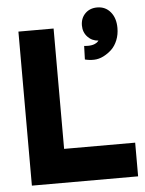

<svg xmlns="http://www.w3.org/2000/svg" viewBox="-52 -764 608 807"><g transform="rotate(-5 252.0 -361.0)"><path d="M49.8 0V-649.9H198.2V-142.1H498V0ZM317.9 -508.8 319.8 -565.9Q364.7 -560.5 381.8 -583Q354.5 -584.5 336.2 -604Q317.9 -623.5 317.9 -651.9Q317.9 -682.6 337.4 -702.4Q356.9 -722.2 388.2 -722.2Q422.9 -722.2 444.3 -696.5Q465.8 -670.9 465.8 -628.9Q465.8 -601.1 456.3 -577.6Q446.8 -554.2 431.2 -539.3Q415.5 -524.4 396 -514.6Q376.5 -504.9 356.4 -504.4Q336.4 -503.9 317.9 -508.8Z"/></g></svg>

Font: Apfel Grotezk
Style: Bold
Weight: 700
Designer: Luigi Gorlero
Foundry: Collletttivo
Version: Version 2.000;FEAKit 1.0